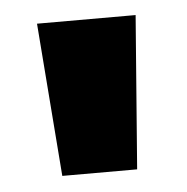

<svg xmlns="http://www.w3.org/2000/svg" viewBox="-32 -746 313 322"><g transform="rotate(-5 124.0 -585.0)"><path d="M207 -714H41L61 -456H187Z"/></g></svg>

Font: Noto Sans Bengali ExtraCondensed ExtraBold
Style: Regular
Weight: 800
Width: 2
Designer: Joana Ranito - Universal Thirst; Jelle Bosma - Monotype Design Team
Foundry: Universal Thirst ehf.
Version: Version 3.000